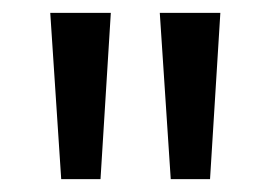

<svg xmlns="http://www.w3.org/2000/svg" viewBox="-20 -734 419 298"><path d="M152 -714 136 -456H75L58 -714ZM322 -714 306 -456H245L228 -714Z"/></svg>

Font: Noto Sans Thai ExtCond
Style: Regular
Weight: 400
Width: 2
Designer: Monotype Design Team
Foundry: Monotype Imaging Inc.
Version: Version 2.002; ttfautohint (v1.8.4.7-5d5b)